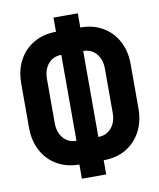

<svg xmlns="http://www.w3.org/2000/svg" viewBox="-88 -839 775 933"><g transform="rotate(-10 300.0 -372.5)"><path d="M240 25V-45Q178 -45 130.5 -72.5Q83 -100 56.5 -149.5Q30 -199 30 -264V-481Q30 -547 56.5 -596Q83 -645 130.5 -672.5Q178 -700 240 -700V-770H360V-700Q423 -700 470 -672.5Q517 -645 543.5 -596Q570 -547 570 -481V-264Q570 -199 543.5 -149.5Q517 -100 470 -72.5Q423 -45 360 -45V25ZM246 -161V-585Q206 -585 181.5 -556.5Q157 -528 157 -481V-264Q157 -218 181.5 -189.5Q206 -161 246 -161ZM354 -161Q394 -161 418.5 -189.5Q443 -218 443 -264V-481Q443 -528 418.5 -556.5Q394 -585 354 -585Z"/></g></svg>

Font: NKDuy Mono ExtraBold
Style: Regular
Weight: 800
Monospace: yes
Designer: NKDuy
Foundry: NKDuy
Version: Version 2.251; ttfautohint (v1.8.4.7-5d5b)